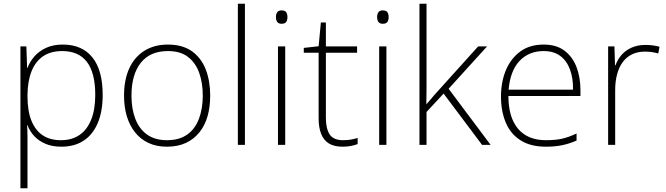

<svg xmlns="http://www.w3.org/2000/svg" viewBox="-20 -780 3588 1034"><path d="M318 -540Q422 -540 477.5 -471Q533 -402 533 -269Q533 -180 506.5 -117.5Q480 -55 430.5 -22.5Q381 10 310 10Q261 10 224 -6Q187 -22 163.5 -48Q140 -74 128 -106H126Q128 -76 128 -44.5Q128 -13 128 16V234H90V-530H122L126 -414H128Q140 -447 164.5 -475.5Q189 -504 227.5 -522Q266 -540 318 -540ZM315 -505Q253 -505 212 -477Q171 -449 150 -396.5Q129 -344 128 -269V-263Q128 -182 149.5 -129.5Q171 -77 210.5 -51Q250 -25 308 -25Q367 -25 408 -53Q449 -81 471 -135.5Q493 -190 493 -269Q493 -387 448.5 -446Q404 -505 315 -505Z M1112 -265Q1112 -205 1098 -155Q1084 -105 1054.5 -68Q1025 -31 981.5 -10.5Q938 10 879 10Q823 10 780 -10Q737 -30 707.5 -67Q678 -104 663 -154Q648 -204 648 -265Q648 -350 676 -411.5Q704 -473 757.5 -506.5Q811 -540 884 -540Q963 -540 1013.5 -504Q1064 -468 1088 -406Q1112 -344 1112 -265ZM688 -265Q688 -194 709 -139.5Q730 -85 772.5 -55Q815 -25 879 -25Q946 -25 988.5 -55.5Q1031 -86 1051.5 -140.5Q1072 -195 1072 -265Q1072 -333 1053 -387Q1034 -441 993 -473Q952 -505 884 -505Q788 -505 738 -441.5Q688 -378 688 -265Z M1299 0H1261V-760H1299Z M1516 -530V0H1477V-530ZM1496 -724Q1515 -724 1521.5 -714Q1528 -704 1528 -688Q1528 -672 1521.5 -662Q1515 -652 1496 -652Q1480 -652 1473 -662Q1466 -672 1466 -688Q1466 -704 1473 -714Q1480 -724 1496 -724Z M1828 -25Q1852 -25 1871 -28.5Q1890 -32 1906 -37V-4Q1890 2 1870 6Q1850 10 1825 10Q1779 10 1751 -7.5Q1723 -25 1709.5 -59Q1696 -93 1696 -143V-496H1616V-522L1696 -531L1708 -659H1735V-530H1903V-496H1735V-146Q1735 -87 1755.5 -56Q1776 -25 1828 -25Z M2061 -530V0H2022V-530ZM2041 -724Q2060 -724 2066.5 -714Q2073 -704 2073 -688Q2073 -672 2066.5 -662Q2060 -652 2041 -652Q2025 -652 2018 -662Q2011 -672 2011 -688Q2011 -704 2018 -714Q2025 -724 2041 -724Z M2277 -381Q2277 -339 2277 -299.5Q2277 -260 2276 -218Q2287 -230 2296 -241Q2305 -252 2314.5 -263Q2324 -274 2335 -286L2555 -530H2603L2396 -302L2622 0H2576L2369 -276L2277 -177V0H2239V-760H2277Z M2908 -540Q2976 -540 3019.5 -507.5Q3063 -475 3084.5 -419.5Q3106 -364 3106 -294V-263H2718Q2718 -148 2770 -86.5Q2822 -25 2920 -25Q2969 -25 3004.5 -32.5Q3040 -40 3085 -61V-23Q3046 -6 3007.5 2Q2969 10 2919 10Q2838 10 2784 -24Q2730 -58 2704 -119.5Q2678 -181 2678 -260Q2678 -338 2704 -401Q2730 -464 2781 -502Q2832 -540 2908 -540ZM2908 -505Q2828 -505 2778 -452Q2728 -399 2719 -297H3066Q3067 -359 3049.5 -406Q3032 -453 2997 -479Q2962 -505 2908 -505Z M3455 -538Q3477 -538 3496 -535.5Q3515 -533 3532 -528L3525 -492Q3507 -497 3491 -499.5Q3475 -502 3453 -502Q3414 -502 3384 -487.5Q3354 -473 3334 -446Q3314 -419 3303.5 -380.5Q3293 -342 3293 -295V0H3255V-530H3289L3292 -429H3295Q3306 -460 3327.5 -484.5Q3349 -509 3381.5 -523.5Q3414 -538 3455 -538Z"/></svg>

Font: Noto Sans Khmer ExtraLight
Style: Regular
Weight: 250
Version: Version 2.003